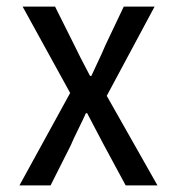

<svg xmlns="http://www.w3.org/2000/svg" viewBox="-20 -564 540 584"><path d="M39.1 0 193.4 -281.2 48.8 -543.9H147.5L207 -424.8Q219.7 -397.5 253.9 -333H257.8Q297.9 -418 300.8 -426.8L356.4 -543.9H450.2L304.7 -272.5L459 0H362.3L295.9 -123Q289.1 -136.7 271.5 -169.4Q253.9 -202.1 245.1 -219.7H241.2Q234.4 -204.1 218.3 -171.4Q202.1 -138.7 195.3 -122.1L133.8 0Z"/></svg>

Font: Gen Shin Gothic Monospace Regular
Style: Regular
Weight: 400
Designer: [Source Han Sans]
Ryoko NISHIZUKA  (kana & ideographs); Paul D. Hunt (Latin, Greek & Cyrillic); Wenlong ZHANG  (bopomofo
Version: Version 1.002.20150607